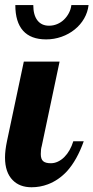

<svg xmlns="http://www.w3.org/2000/svg" viewBox="-28 -748 376 773"><path d="M33.7 -727.5H106Q106 -687.5 122.6 -666Q139.2 -644.5 169.4 -644.5Q186.5 -644.5 201.9 -650.9Q217.3 -657.2 229.5 -668.9Q241.7 -680.7 249.5 -695.8Q257.3 -710.9 259.3 -727.5H328.6Q325.2 -698.7 310.8 -673.6Q296.4 -648.4 272.9 -629.4Q249.5 -610.4 219.7 -599.9Q189.9 -589.4 157.7 -589.4Q96.2 -589.4 64.9 -624.3Q33.7 -659.2 33.7 -727.5ZM23.4 -22.5Q-7.8 -53.7 -7.8 -113.8Q-7.8 -142.1 0 -179.2L67.9 -500H211.9L140.1 -160.2Q136.2 -147.5 136.2 -127.9Q136.2 -107.4 145.8 -99.1Q155.3 -90.8 176.8 -90.8Q191.4 -90.8 205.3 -97.4Q219.2 -104 231 -115.7Q254.9 -139.6 267.1 -179.2H309.1Q282.2 -103.5 241.7 -58.6Q207.5 -22 164.6 -5.9Q133.3 5.9 99.1 5.9Q51.3 5.9 23.4 -22.5Z"/></svg>

Font: Pattaya
Style: Regular
Weight: 400
Designer: Pablo Impallari / Thai characters Designed by Thanarat Vachiruckul and Suppakit Chalermlarp
Foundry: Pablo Impallari
Version: Version 2.000